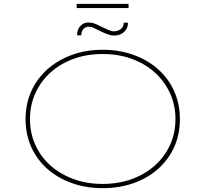

<svg xmlns="http://www.w3.org/2000/svg" viewBox="-20 -969 1068 999"><path d="M514 10Q426 10 352 -17Q278 -44 224.5 -92Q171 -140 142 -205.5Q113 -271 113 -349Q113 -427 142 -492.5Q171 -558 224.5 -606.5Q278 -655 352 -682.5Q426 -710 514 -710Q602 -710 676 -683Q750 -656 803.5 -608Q857 -560 886.5 -494Q916 -428 916 -349Q916 -270 886.5 -204.5Q857 -139 803.5 -91Q750 -43 676 -16.5Q602 10 514 10ZM514 -12Q597 -12 666.5 -37.5Q736 -63 786.5 -108.5Q837 -154 865 -215.5Q893 -277 893 -349Q893 -421 865 -483Q837 -545 786.5 -591Q736 -637 666.5 -662.5Q597 -688 514 -688Q431 -688 362 -662.5Q293 -637 242.5 -591.5Q192 -546 164 -484Q136 -422 136 -349Q136 -277 164 -215Q192 -153 242.5 -108Q293 -63 362 -37.5Q431 -12 514 -12ZM574 -784Q562 -784 546 -788.5Q530 -793 492 -812Q486 -815 470.5 -822.5Q455 -830 440 -830Q426 -830 414.5 -818.5Q403 -807 403 -785H381Q381 -816 398.5 -834Q416 -852 438 -852Q462 -852 483 -842Q504 -832 522 -823Q546 -812 555.5 -809Q565 -806 572 -806Q591 -806 607 -816.5Q623 -827 624 -851H646Q646 -830 636 -815Q626 -800 609.5 -792Q593 -784 574 -784ZM379 -927V-949H649V-927Z"/></svg>

Font: Lexend Peta Thin
Style: Regular
Weight: 250
Version: Version 1.007